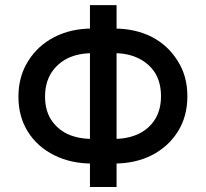

<svg xmlns="http://www.w3.org/2000/svg" viewBox="-20 -748 823 768"><path d="M435.5 -93.8Q414.1 -93.8 348.6 -93.8Q263.7 -93.8 197.3 -127Q129.9 -160.2 91.8 -220.7Q53.7 -281.2 53.7 -361.3Q53.7 -442.4 92.8 -503.9Q130.9 -565.4 197.3 -599.6Q263.7 -633.8 347.7 -633.8Q377 -633.8 436.5 -633.8Q520.5 -633.8 586.9 -600.6Q652.3 -566.4 690.4 -504.9Q729.5 -444.3 729.5 -363.3Q729.5 -282.2 691.4 -221.7Q653.3 -161.1 586.9 -127Q521.5 -93.8 435.5 -93.8ZM348.6 -192.4Q370.1 -192.4 436.5 -192.4Q492.2 -192.4 535.2 -212.9Q577.1 -233.4 600.6 -271.5Q624 -309.6 624 -363.3Q624 -417 600.6 -456.1Q576.2 -494.1 534.2 -514.6Q492.2 -535.2 438.5 -535.2Q408.2 -535.2 347.7 -535.2Q293 -535.2 250 -514.6Q208 -493.2 183.6 -454.1Q160.2 -415 160.2 -361.3Q160.2 -308.6 183.6 -270.5Q208 -232.4 250 -211.9Q293 -192.4 348.6 -192.4ZM446.3 -727.5Q446.3 -545.9 446.3 0Q419.9 0 339.8 0Q339.8 -181.6 339.8 -727.5Q366.2 -727.5 446.3 -727.5Z"/></svg>

Font: DeepSea
Style: Medium
Weight: 500
Designer: Stem
Version: Version 3.019;git-0a5106e0b